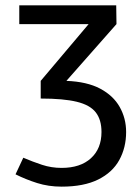

<svg xmlns="http://www.w3.org/2000/svg" viewBox="-20 -687 510 717"><path d="M210 10Q161 10 118.5 -3.5Q76 -17 38 -36L67 -98Q102 -83 137 -71.5Q172 -60 210 -60Q280 -60 319.5 -96Q359 -132 359 -194Q359 -240 337.5 -267.5Q316 -295 266.5 -307Q217 -319 132 -319V-385L311 -597H52V-667H414L415 -597L228 -385Q305 -382 354 -356Q403 -330 427 -287.5Q451 -245 451 -194Q451 -136 425.5 -89.5Q400 -43 346.5 -16.5Q293 10 210 10Z"/></svg>

Font: Epunda Sans
Style: Regular
Weight: 400
Designer: Simon Atzbach
Foundry: typofactur
Version: Version 2.204; ttfautohint (v1.8.4.7-5d5b)